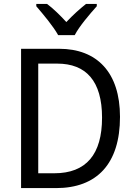

<svg xmlns="http://www.w3.org/2000/svg" viewBox="-20 -964 692 984"><path d="M278 -784H363C386 -829 441 -893 476 -932V-944H421C386 -916 355 -888 320 -851C288 -886 252 -921 221 -944H166V-932C202 -890 254 -828 278 -784ZM595 -365C595 -593 477 -714 283 -714H88V0H267C476 0 595 -124 595 -365ZM503 -361C503 -173 422 -76 258 -76H176V-638H273C421 -638 503 -549 503 -361Z"/></svg>

Font: Noto Sans Bengali UI SemiCondensed
Style: Regular
Weight: 400
Width: 4
Designer: Jelle Bosma - Monotype Design Team
Foundry: Monotype Imaging Inc.
Version: Version 2.003